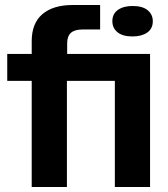

<svg xmlns="http://www.w3.org/2000/svg" viewBox="-20 -749 674 769"><path d="M107 0V-425H9V-533H107V-584Q107 -656 150 -692.5Q193 -729 272 -729H381V-631H312Q279 -631 264 -617.5Q249 -604 249 -575V-533H581V0H440V-425H248V0ZM511 -603Q471 -603 450.5 -620Q430 -637 430 -664Q430 -694 452.5 -709.5Q475 -725 511 -725Q551 -725 571.5 -708Q592 -691 592 -664Q592 -634 569.5 -618.5Q547 -603 511 -603Z"/></svg>

Font: Mona Sans Expanded SemiBold
Style: Regular
Weight: 600
Width: 7
Designer: Deni Anggara
Foundry: GitHub
Version: Version 2.000